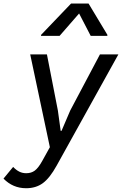

<svg xmlns="http://www.w3.org/2000/svg" viewBox="-60 -826 680 1068"><path d="M85.5 221Q11.5 221 -40.5 167.5L13 102.5Q30.5 120.5 47.8 129Q65 137.5 86 137.5Q114 137.5 133.5 123Q153 108.5 174 71L250 -66H268.5L330.5 -211L496 -523.5H598.5L255 95.5Q216.5 165 178 193Q139.5 221 85.5 221ZM231 57 108 -523.5H201L262 -211L277.5 -98H294ZM168 -626.5 168.5 -632 335.5 -806.5H432.5L537.5 -632L537 -626.5H444.5L372 -766.5H393.5L271.5 -626.5Z"/></svg>

Font: Google Sans Code
Style: Italic
Weight: 400
Italic angle: -10°
Monospace: yes
Designer: Google Sans Code Authors
Foundry: Google LLC
Version: Version 6.000